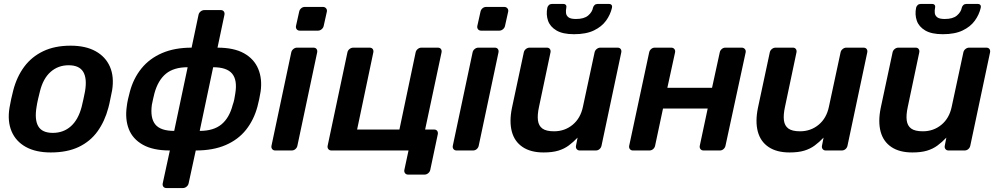

<svg xmlns="http://www.w3.org/2000/svg" viewBox="-20 -761 5051 971"><path d="M237 10Q161 10 110.5 -18Q60 -46 38.5 -97Q17 -148 28 -216Q31 -234 36.5 -260Q42 -286 47 -304Q65 -373 102.5 -423.5Q140 -474 198.5 -502Q257 -530 337 -530Q413 -530 463.5 -502Q514 -474 536 -423.5Q558 -373 547 -304Q543 -286 538 -260Q533 -234 528 -216Q510 -148 473.5 -97Q437 -46 378.5 -18Q320 10 237 10ZM247 -89Q301 -89 338.5 -122.5Q376 -156 393 -221Q397 -236 402 -260Q407 -284 410 -299Q421 -364 401 -397.5Q381 -431 327 -431Q274 -431 236 -397.5Q198 -364 182 -299Q178 -284 172.5 -260Q167 -236 165 -221Q154 -156 173.5 -122.5Q193 -89 247 -89Z M822 190Q811 190 806 183Q801 176 803 166L839 0Q754 0 702.5 -29Q651 -58 631.5 -108Q612 -158 621 -222Q623 -240 627.5 -260Q632 -280 637 -298Q655 -365 695.5 -415Q736 -465 799.5 -492.5Q863 -520 949 -520L984 -686Q986 -696 994.5 -703Q1003 -710 1014 -710H1097Q1107 -710 1112 -703Q1117 -696 1115 -686L1080 -520Q1163 -520 1214 -491.5Q1265 -463 1286 -412.5Q1307 -362 1298 -298Q1295 -280 1291 -260Q1287 -240 1282 -222Q1264 -155 1224.5 -105Q1185 -55 1121.5 -27.5Q1058 0 970 0L934 166Q932 176 923.5 183Q915 190 905 190ZM861 -99 929 -421Q859 -421 819 -388Q779 -355 761 -289Q757 -275 754 -259.5Q751 -244 748 -231Q739 -164 765.5 -131.5Q792 -99 861 -99ZM990 -99Q1060 -99 1100 -132Q1140 -165 1157 -231Q1162 -244 1165 -259.5Q1168 -275 1170 -289Q1181 -356 1154 -388.5Q1127 -421 1058 -421Z M1372 0Q1362 0 1356.5 -7Q1351 -14 1353 -24L1453 -496Q1455 -506 1463.5 -513Q1472 -520 1482 -520H1565Q1576 -520 1581 -513Q1586 -506 1584 -496L1484 -24Q1482 -14 1474 -7Q1466 0 1455 0ZM1496 -606Q1486 -606 1480.5 -613Q1475 -620 1477 -630L1493 -702Q1495 -712 1503 -719Q1511 -726 1522 -726H1613Q1623 -726 1629 -719Q1635 -712 1633 -702L1617 -630Q1615 -620 1606.5 -613Q1598 -606 1588 -606Z M2044 122Q2034 122 2028.5 115Q2023 108 2025 98L2046 0H1656Q1646 0 1640.5 -7Q1635 -14 1637 -24L1737 -496Q1739 -506 1747.5 -513Q1756 -520 1767 -520H1849Q1860 -520 1865 -513Q1870 -506 1868 -496L1786 -106H2000L2082 -496Q2084 -506 2092.5 -513Q2101 -520 2111 -520H2194Q2205 -520 2210 -513Q2215 -506 2213 -496L2130 -106H2175Q2186 -106 2191 -99Q2196 -92 2194 -82L2156 98Q2154 108 2145.5 115Q2137 122 2127 122Z M2289 0Q2279 0 2273.5 -7Q2268 -14 2270 -24L2370 -496Q2372 -506 2380.5 -513Q2389 -520 2399 -520H2482Q2493 -520 2498 -513Q2503 -506 2501 -496L2401 -24Q2399 -14 2391 -7Q2383 0 2372 0ZM2413 -606Q2403 -606 2397.5 -613Q2392 -620 2394 -630L2410 -702Q2412 -712 2420 -719Q2428 -726 2439 -726H2530Q2540 -726 2546 -719Q2552 -712 2550 -702L2534 -630Q2532 -620 2523.5 -613Q2515 -606 2505 -606Z M2729 10Q2664 10 2623 -17.5Q2582 -45 2568.5 -95.5Q2555 -146 2569 -215L2629 -496Q2631 -506 2639.5 -513Q2648 -520 2658 -520H2746Q2756 -520 2761 -513Q2766 -506 2764 -496L2706 -221Q2697 -180 2700.5 -152.5Q2704 -125 2723 -111Q2742 -97 2782 -97Q2836 -97 2876 -130Q2916 -163 2928 -221L2987 -496Q2989 -506 2997.5 -513Q3006 -520 3016 -520H3103Q3114 -520 3119 -513Q3124 -506 3122 -496L3022 -24Q3020 -14 3012 -7Q3004 0 2993 0H2912Q2902 0 2896.5 -7Q2891 -14 2893 -24L2901 -65Q2879 -42 2856 -25Q2833 -8 2803 1Q2773 10 2729 10ZM2883 -588Q2826 -588 2794 -607Q2762 -626 2751.5 -656.5Q2741 -687 2748 -722Q2750 -730 2756 -735.5Q2762 -741 2771 -741H2829Q2838 -741 2842 -735.5Q2846 -730 2844 -722Q2841 -708 2842.5 -695Q2844 -682 2855 -673.5Q2866 -665 2893 -665Q2934 -665 2954.5 -682.5Q2975 -700 2979 -722Q2981 -730 2987 -735.5Q2993 -741 3002 -741H3060Q3069 -741 3073 -735.5Q3077 -730 3075 -722Q3067 -687 3045 -656.5Q3023 -626 2983.5 -607Q2944 -588 2883 -588Z M3181 0Q3171 0 3165.5 -7Q3160 -14 3162 -24L3263 -496Q3265 -506 3273 -513Q3281 -520 3291 -520H3374Q3385 -520 3390.5 -513Q3396 -506 3394 -496L3355 -317H3581L3620 -496Q3622 -506 3630 -513Q3638 -520 3648 -520H3731Q3741 -520 3747 -513Q3753 -506 3751 -496L3649 -24Q3647 -14 3639 -7Q3631 0 3621 0H3538Q3528 0 3522.5 -7Q3517 -14 3519 -24L3559 -212H3333L3293 -24Q3291 -14 3283 -7Q3275 0 3264 0Z M3973 10Q3908 10 3867 -17.5Q3826 -45 3812.5 -95.5Q3799 -146 3813 -215L3873 -496Q3875 -506 3883.5 -513Q3892 -520 3902 -520H3990Q4000 -520 4005 -513Q4010 -506 4008 -496L3950 -221Q3941 -180 3944.5 -152.5Q3948 -125 3967 -111Q3986 -97 4026 -97Q4080 -97 4120 -130Q4160 -163 4172 -221L4231 -496Q4233 -506 4241.5 -513Q4250 -520 4260 -520H4347Q4358 -520 4363 -513Q4368 -506 4366 -496L4266 -24Q4264 -14 4256 -7Q4248 0 4237 0H4156Q4146 0 4140.5 -7Q4135 -14 4137 -24L4145 -65Q4123 -42 4100 -25Q4077 -8 4047 1Q4017 10 3973 10Z M4594 10Q4529 10 4488 -17.5Q4447 -45 4433.5 -95.5Q4420 -146 4434 -215L4494 -496Q4496 -506 4504.5 -513Q4513 -520 4523 -520H4611Q4621 -520 4626 -513Q4631 -506 4629 -496L4571 -221Q4562 -180 4565.5 -152.5Q4569 -125 4588 -111Q4607 -97 4647 -97Q4701 -97 4741 -130Q4781 -163 4793 -221L4852 -496Q4854 -506 4862.5 -513Q4871 -520 4881 -520H4968Q4979 -520 4984 -513Q4989 -506 4987 -496L4887 -24Q4885 -14 4877 -7Q4869 0 4858 0H4777Q4767 0 4761.5 -7Q4756 -14 4758 -24L4766 -65Q4744 -42 4721 -25Q4698 -8 4668 1Q4638 10 4594 10ZM4748 -588Q4691 -588 4659 -607Q4627 -626 4616.5 -656.5Q4606 -687 4613 -722Q4615 -730 4621 -735.5Q4627 -741 4636 -741H4694Q4703 -741 4707 -735.5Q4711 -730 4709 -722Q4706 -708 4707.5 -695Q4709 -682 4720 -673.5Q4731 -665 4758 -665Q4799 -665 4819.5 -682.5Q4840 -700 4844 -722Q4846 -730 4852 -735.5Q4858 -741 4867 -741H4925Q4934 -741 4938 -735.5Q4942 -730 4940 -722Q4932 -687 4910 -656.5Q4888 -626 4848.5 -607Q4809 -588 4748 -588Z"/></svg>

Font: Rubik Light Medium
Style: Italic
Weight: 500
Italic angle: -12°
Version: Version 2.104